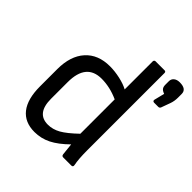

<svg xmlns="http://www.w3.org/2000/svg" viewBox="-190 -834 984 984"><g transform="rotate(45 302.5 -341.5)"><path d="M536.1 -527.8Q531.2 -527.8 528.6 -531.2Q525.9 -534.7 526.9 -539.1L541 -596.2Q525.4 -601.6 518.8 -609.9Q512.2 -618.2 512.2 -633.8V-659.2Q512.2 -675.3 524.2 -685.1Q536.1 -694.8 556.2 -694.8Q605 -694.8 605 -659.2V-632.8Q605 -607.4 597.2 -585.9L579.1 -536.1Q575.7 -527.8 566.9 -527.8ZM209 12.2Q138.2 12.2 101.1 -34.9Q64 -82 64 -173.8V-298.8Q64 -393.6 111.8 -446.8Q159.7 -500 245.1 -500Q280.3 -500 318.6 -491.5Q356.9 -482.9 381.8 -469.2V-672.9Q381.8 -677.2 384.8 -680.2Q387.7 -683.1 392.1 -683.1H457Q466.8 -683.1 466.8 -672.9V-112.8Q466.8 -49.8 474.1 -14.2Q477.1 0 463.9 0H405.8Q395.5 0 394 -11.2Q387.7 -67.4 387.2 -76.2Q340.3 -29.8 298.3 -8.8Q256.3 12.2 209 12.2ZM148.9 -168.9Q148.9 -63 231 -63Q265.6 -63 298.8 -81.5Q332 -100.1 381.8 -147.9V-397Q320.3 -424.8 259.8 -424.8Q148.9 -424.8 148.9 -289.1Z"/></g></svg>

Font: Sofia Sans
Style: Regular
Weight: 400
Designer: Botio Nikoltchev, Ani Petrova
Foundry: lettersoup
Version: Version 4.100